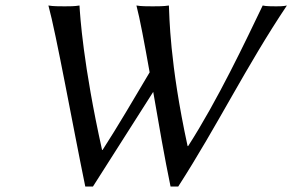

<svg xmlns="http://www.w3.org/2000/svg" viewBox="-20 -668 1063 698"><path d="M664 -137H662C596 -441 596 -613 594 -648C576 -645 552 -645 535 -645C518 -645 492 -645 476 -648C488 -603 505 -512 524 -405C467 -309 408 -208 353 -123H351C282 -434 271 -613 269 -648C251 -645 232 -645 215 -645C198 -645 172 -645 156 -648C184 -547 245 -209 290 10H318L537 -334C557 -217 579 -91 600 10H628C771 -212 875 -427 1023 -648C1010 -645 995 -645 984 -645C973 -645 946 -645 935 -648C873 -519 771 -303 664 -137Z"/></svg>

Font: Libertinus Sans
Style: Italic
Weight: 400
Italic angle: -12°
Designer: Philipp H. Poll, Khaled Hosny
Foundry: Caleb Maclennan
Version: Version 7.050;RELEASE